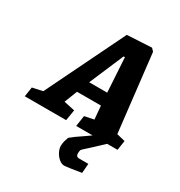

<svg xmlns="http://www.w3.org/2000/svg" viewBox="-247 -755 1054 1126"><g transform="rotate(30 279.5 -191.5)"><path d="M588 -65 578 0H508Q492 16 435 68Q391 107 390 111Q387 123 387 133Q387 157 408 157H471L466 221Q437 226 399.5 231.5Q362 237 352 237Q336 237 318.5 223Q301 209 289.5 187Q278 165 278 144L279 134Q281 112 292 84Q315 64 375 24L409 0H298L309 -73L372 -86L364 -176H202L168 -89L242 -73L230 0H-50L-40 -65L29 -80L288 -611L454 -620L471 -602L531 -79ZM236 -260H358L344 -492H335Z"/></g></svg>

Font: Grenze ExtraBold
Style: Italic
Weight: 800
Italic angle: -10°
Designer: Renata Polastri
Foundry: Omnibus-Type
Version: Version 1.002; ttfautohint (v1.8)